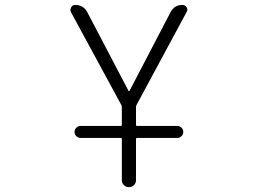

<svg xmlns="http://www.w3.org/2000/svg" viewBox="-20 -565 1040 781"><path d="M307.6 -3.9Q297.9 -3.9 290.5 -11.2Q283.2 -18.6 283.2 -28.3Q283.2 -38.1 290.5 -45.4Q297.9 -52.7 307.6 -52.7H471.7Q475.6 -52.7 475.6 -56.6V-128.9Q475.6 -133.8 473.6 -137.7L268.6 -515.6Q266.6 -520.5 266.6 -525.4Q266.6 -530.3 269.5 -535.2Q274.4 -544.9 286.1 -544.9Q319.3 -544.9 335 -515.6L502.9 -195.3Q503.9 -194.3 504.9 -194.3Q505.9 -194.3 506.8 -195.3L673.8 -515.6Q689.5 -544.9 721.7 -544.9Q733.4 -544.9 739.3 -535.2Q742.2 -530.3 742.2 -525.4Q742.2 -520.5 739.3 -516.6L535.2 -137.7Q533.2 -133.8 533.2 -128.9V-56.6Q533.2 -52.7 538.1 -52.7H701.2Q710.9 -52.7 718.3 -45.4Q725.6 -38.1 725.6 -28.3Q725.6 -18.6 718.3 -11.2Q710.9 -3.9 701.2 -3.9H538.1Q533.2 -3.9 533.2 0V168Q533.2 179.7 524.9 188Q516.6 196.3 504.4 196.3Q492.2 196.3 483.9 188Q475.6 179.7 475.6 168V0Q475.6 -3.9 471.7 -3.9Z"/></svg>

Font: Gen Jyuu Gothic L Monospace Light
Style: Regular
Weight: 300
Designer: [Source Han Sans]
Ryoko NISHIZUKA  (kana & ideographs); Paul D. Hunt (Latin, Greek & Cyrillic); Wenlong ZHANG  (bopomofo
Version: Version 1.002.20150607